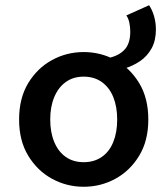

<svg xmlns="http://www.w3.org/2000/svg" viewBox="-20 -702 640 734"><path d="M452 -439 393 -480Q433 -488 455.5 -511.5Q478 -535 478 -581Q478 -598 474.5 -615Q471 -632 463 -643L550 -682Q562 -664 569 -640Q576 -616 576 -589Q576 -547 559.5 -517Q543 -487 515 -468Q487 -449 452 -439ZM300 12Q235 12 179 -18.5Q123 -49 88 -106.5Q53 -164 53 -245Q53 -327 88 -384.5Q123 -442 179 -472.5Q235 -503 300 -503Q365 -503 421 -472.5Q477 -442 512 -384.5Q547 -327 547 -245Q547 -164 512 -106.5Q477 -49 421 -18.5Q365 12 300 12ZM300 -82Q340 -82 369 -102Q398 -122 413 -159Q428 -196 428 -245Q428 -294 413 -331Q398 -368 369 -388.5Q340 -409 300 -409Q260 -409 231.5 -388.5Q203 -368 187.5 -331Q172 -294 172 -245Q172 -196 187.5 -159Q203 -122 231.5 -102Q260 -82 300 -82Z"/></svg>

Font: Source Code Pro SemiBold
Style: Regular
Weight: 600
Monospace: yes
Designer: Paul D. Hunt, Teo Tuominen
Foundry: Adobe Systems Incorporated
Version: Version 1.018;hotconv 1.0.116;makeotfexe 2.5.65601